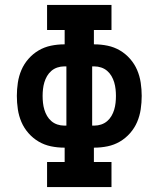

<svg xmlns="http://www.w3.org/2000/svg" viewBox="-20 -755 640 775"><path d="M170 0V-101H241V-159H239Q212 -159 185.5 -164.5Q159 -170 136 -183.5Q113 -197 95 -217.5Q77 -238 66.5 -262.5Q56 -287 52 -314Q48 -341 48 -368Q48 -394 52 -421Q56 -448 66.5 -472.5Q77 -497 95 -517.5Q113 -538 136 -551.5Q159 -565 185.5 -570.5Q212 -576 239 -576H241V-634H170V-735H430V-634H359V-576H361Q388 -576 414.5 -570.5Q441 -565 464 -551.5Q487 -538 505 -517.5Q523 -497 533.5 -472.5Q544 -448 548 -421Q552 -394 552 -368Q552 -341 548 -314Q544 -287 533.5 -262.5Q523 -238 505 -217.5Q487 -197 464 -183.5Q441 -170 414.5 -164.5Q388 -159 361 -159H359V-101H430V0ZM248 -248V-487H239Q225 -487 211.5 -482.5Q198 -478 187.5 -469Q177 -460 170 -448Q163 -436 159 -422.5Q155 -409 153.5 -395Q152 -381 152 -368Q152 -354 153.5 -340Q155 -326 159 -312.5Q163 -299 170 -287Q177 -275 187.5 -266Q198 -257 211.5 -252.5Q225 -248 239 -248ZM352 -248H361Q375 -248 388.5 -252.5Q402 -257 412.5 -266Q423 -275 430 -287Q437 -299 441 -312.5Q445 -326 446.5 -340Q448 -354 448 -368Q448 -381 446.5 -395Q445 -409 441 -422.5Q437 -436 430 -448Q423 -460 412.5 -469Q402 -478 388.5 -482.5Q375 -487 361 -487H352Z"/></svg>

Font: Iosevka HT Extended
Style: Bold
Weight: 700
Width: 7
Monospace: yes
Designer: Belleve Invis
Foundry: Belleve Invis
Version: Version 32.3.0; ttfautohint (v1.8.4)